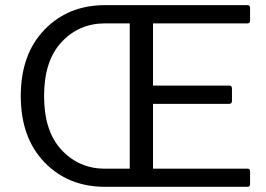

<svg xmlns="http://www.w3.org/2000/svg" viewBox="-20 -720 1024 740"><path d="M60.1 -350.1C60.1 -242.7 90.5 -157.5 151.4 -94.5C212.2 -31.5 290 0 384.8 0H934.1C940.6 0 943.8 -3.3 943.8 -9.8V-60.1C943.8 -66.6 940.6 -69.8 934.1 -69.8H569.8V-319.8H863.8C870.6 -320.1 874 -323.6 874 -330.1V-379.9C873.7 -386.7 870.3 -390.1 863.8 -390.1H569.8V-629.9H934.1C940.6 -630.2 943.8 -633.6 943.8 -640.1V-689.9C943.8 -696.8 940.6 -700.2 934.1 -700.2H384.8C290.4 -700.2 212.6 -668.7 151.6 -605.7C90.6 -542.7 60.1 -457.5 60.1 -350.1ZM149.9 -349.9C149.9 -440.5 172.4 -509.8 217.3 -557.9C262.2 -605.9 318 -629.9 384.8 -629.9H480V-69.8H384.8C318.4 -69.8 262.6 -93.8 217.5 -141.8C172.4 -189.9 149.9 -259.2 149.9 -349.9Z"/></svg>

Font: Numans
Style: Regular
Weight: 400
Designer: Jovanny Lemonad
Foundry: Jovanny Lemonad
Version: Version 001.001